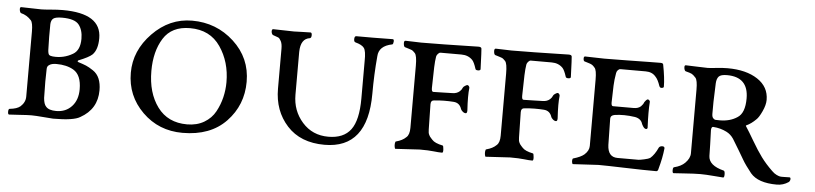

<svg xmlns="http://www.w3.org/2000/svg" viewBox="-36 -622 3407 803"><g transform="rotate(5 1667.5 -220.5)"><path d="M155 -281Q156 -265 160.5 -261Q165 -257 176 -256Q221 -252 260 -275Q289 -292 289 -340Q289 -377 271.5 -399Q254 -421 201 -421Q174 -421 164.5 -414Q155 -407 154 -390Q153 -337 155 -281ZM200 3Q195 3 160 0Q125 -3 108 -3Q92 -3 57.5 -0.5Q23 2 15 2Q10 2 10 -9.5Q10 -21 15 -22Q46 -25 60 -37Q80 -55 80 -79V-352Q80 -389 71 -399Q53 -419 28 -425Q25 -426 23 -432Q21 -438 21.5 -444Q22 -450 27 -450Q41 -450 67.5 -449Q94 -448 111 -448Q123 -448 151 -450.5Q179 -453 201 -453Q363 -453 363 -349Q363 -301 341 -279Q327 -266 284 -249Q282 -248 281.5 -245.5Q281 -243 284 -242Q306 -235 318 -230Q330 -225 348 -213Q366 -201 374.5 -180.5Q383 -160 383 -132Q383 -53 313 -14Q286 3 200 3ZM300 -129Q300 -189 266 -209Q237 -226 194 -226Q173 -226 163 -218Q155 -213 155 -201Q153 -157 155 -80Q157 -54 167 -44Q179 -30 210 -30Q250 -30 275 -57Q300 -84 300 -129Z M738 -424Q661 -424 626.5 -369Q592 -314 592 -232Q592 -140 635.5 -81Q679 -22 760 -22Q801 -22 831.5 -40Q862 -58 878 -87.5Q894 -117 901.5 -148.5Q909 -180 909 -212Q909 -297 865.5 -360.5Q822 -424 738 -424ZM507 -217Q507 -310 578 -383Q649 -456 744 -456Q846 -456 919.5 -388.5Q993 -321 993 -221Q993 -123 927 -54Q861 15 744 15Q644 15 575.5 -52.5Q507 -120 507 -217Z M1126 -204V-372Q1126 -392 1120 -403.5Q1114 -415 1108 -417.5Q1102 -420 1087 -425Q1083 -426 1080.5 -432Q1078 -438 1079 -444Q1080 -450 1085 -450Q1101 -450 1128 -449Q1155 -448 1172 -448Q1184 -448 1202 -449Q1220 -450 1241 -450Q1247 -450 1247 -439Q1247 -428 1241 -426Q1202 -421 1201 -365V-185Q1201 -118 1243.5 -70Q1286 -22 1353 -22Q1417 -22 1447 -62Q1477 -102 1477 -193V-350Q1478 -393 1468.5 -405.5Q1459 -418 1432 -425Q1425 -427 1425.5 -439Q1426 -451 1433 -451H1505Q1520 -451 1545 -451.5Q1570 -452 1586 -452Q1592 -452 1591 -441.5Q1590 -431 1586 -430Q1530 -419 1528 -375Q1521 -298 1521 -217Q1521 13 1340 13Q1239 13 1182.5 -49Q1126 -111 1126 -204Z M1833 3Q1818 3 1797.5 0.5Q1777 -2 1739 -2L1637 4Q1635 4 1633.5 -3.5Q1632 -11 1633 -19Q1634 -27 1637 -27Q1664 -34 1679 -49Q1692 -60 1692 -89V-350Q1692 -392 1683 -402Q1680 -405 1678 -407Q1676 -409 1673.5 -411Q1671 -413 1669.5 -413.5Q1668 -414 1664 -415.5Q1660 -417 1658 -417.5Q1656 -418 1650 -420Q1644 -422 1640 -423Q1635 -425 1634 -437.5Q1633 -450 1640 -450Q1655 -450 1674 -449Q1693 -448 1706 -448Q1747 -448 1803 -449Q1859 -450 1899.5 -451Q1940 -452 1946 -452Q1958 -452 1959 -445Q1960 -441 1963 -359Q1963 -353 1952 -353Q1942 -353 1941 -360Q1933 -385 1925 -394Q1907 -413 1878 -413H1790Q1785 -413 1779.5 -407Q1774 -401 1773 -395Q1770 -377 1769 -350Q1767 -282 1767 -263Q1767 -247 1774 -247Q1790 -247 1819 -248Q1848 -249 1854 -249Q1873 -249 1885 -260Q1892 -266 1896 -276Q1897 -279 1904 -283.5Q1911 -288 1914 -288Q1917 -288 1920 -284.5Q1923 -281 1923 -277Q1919 -245 1923 -182Q1923 -170 1917 -170Q1910 -170 1903.5 -176Q1897 -182 1896 -186Q1888 -211 1863 -213Q1822 -216 1783 -212Q1767 -212 1767 -195Q1767 -167 1769 -89Q1769 -81 1770 -75.5Q1771 -70 1773.5 -65.5Q1776 -61 1777 -59.5Q1778 -58 1782.5 -53Q1787 -48 1788 -47Q1799 -34 1833 -27Q1836 -26 1837 -11.5Q1838 3 1833 3Z M2212 3Q2197 3 2176.5 0.5Q2156 -2 2118 -2L2016 4Q2014 4 2012.5 -3.5Q2011 -11 2012 -19Q2013 -27 2016 -27Q2043 -34 2058 -49Q2071 -60 2071 -89V-350Q2071 -392 2062 -402Q2059 -405 2057 -407Q2055 -409 2052.5 -411Q2050 -413 2048.5 -413.5Q2047 -414 2043 -415.5Q2039 -417 2037 -417.5Q2035 -418 2029 -420Q2023 -422 2019 -423Q2014 -425 2013 -437.5Q2012 -450 2019 -450Q2034 -450 2053 -449Q2072 -448 2085 -448Q2126 -448 2182 -449Q2238 -450 2278.5 -451Q2319 -452 2325 -452Q2337 -452 2338 -445Q2339 -441 2342 -359Q2342 -353 2331 -353Q2321 -353 2320 -360Q2312 -385 2304 -394Q2286 -413 2257 -413H2169Q2164 -413 2158.5 -407Q2153 -401 2152 -395Q2149 -377 2148 -350Q2146 -282 2146 -263Q2146 -247 2153 -247Q2169 -247 2198 -248Q2227 -249 2233 -249Q2252 -249 2264 -260Q2271 -266 2275 -276Q2276 -279 2283 -283.5Q2290 -288 2293 -288Q2296 -288 2299 -284.5Q2302 -281 2302 -277Q2298 -245 2302 -182Q2302 -170 2296 -170Q2289 -170 2282.5 -176Q2276 -182 2275 -186Q2267 -211 2242 -213Q2201 -216 2162 -212Q2146 -212 2146 -195Q2146 -167 2148 -89Q2148 -81 2149 -75.5Q2150 -70 2152.5 -65.5Q2155 -61 2156 -59.5Q2157 -58 2161.5 -53Q2166 -48 2167 -47Q2178 -34 2212 -27Q2215 -26 2216 -11.5Q2217 3 2212 3Z M2624 -216Q2576 -223 2538 -217Q2521 -214 2521 -200Q2521 -168 2523 -90Q2525 -39 2566 -39H2654Q2659 -39 2677.5 -43Q2696 -47 2702 -51Q2720 -66 2734 -97Q2738 -104 2749 -104Q2758 -104 2758 -96Q2754 -56 2741 -10Q2739 2 2732 2Q2681 2 2600.5 -0.5Q2520 -3 2489 -3L2382 3Q2380 3 2378.5 -3Q2377 -9 2378 -15Q2379 -21 2382 -21Q2413 -30 2427 -42Q2446 -59 2446 -79V-357Q2446 -398 2437 -407Q2434 -410 2432 -412.5Q2430 -415 2427.5 -416.5Q2425 -418 2423.5 -419Q2422 -420 2418 -421.5Q2414 -423 2412 -423.5Q2410 -424 2404 -426Q2398 -428 2394 -429Q2389 -430 2388.5 -440Q2388 -450 2394 -450Q2408 -450 2433.5 -449Q2459 -448 2475 -448Q2513 -448 2569.5 -449Q2626 -450 2664 -450.5Q2702 -451 2710 -451Q2721 -451 2722 -445Q2733 -388 2733 -353Q2733 -347 2722 -347Q2717 -347 2714 -354Q2705 -381 2694 -392Q2679 -410 2652 -410H2546Q2540 -410 2535 -404.5Q2530 -399 2529 -392Q2524 -364 2523 -339Q2521 -273 2521 -268Q2521 -253 2528 -253H2615Q2634 -253 2645 -263Q2654 -272 2657 -281Q2666 -294 2671 -294Q2674 -294 2677.5 -290.5Q2681 -287 2680 -283Q2677 -243 2680 -182Q2682 -170 2674 -170Q2665 -170 2656 -189Q2650 -211 2624 -216Z M2945 -258Q2945 -245 2950 -239.5Q2955 -234 2959.5 -233.5Q2964 -233 2978 -233Q3021 -233 3051 -253Q3082 -272 3082 -334Q3082 -424 2992 -424Q2966 -424 2957.5 -414.5Q2949 -405 2948 -386Q2944 -294 2945 -258ZM2945 -189Q2946 -166 2947 -129.5Q2948 -93 2948 -81Q2949 -41 3013 -25Q3018 -23 3018 -9.5Q3018 4 3013 4Q3009 4 2974 1Q2939 -2 2917 -2Q2892 -2 2851.5 1Q2811 4 2805 4Q2800 4 2800 -8Q2800 -20 2805 -21Q2834 -28 2850 -44Q2870 -64 2870 -85V-352Q2870 -392 2861 -402Q2851 -413 2844.5 -416.5Q2838 -420 2818 -425Q2815 -426 2813 -432Q2811 -438 2811.5 -444Q2812 -450 2817 -450Q2831 -450 2860 -448.5Q2889 -447 2908 -447Q2919 -447 2944.5 -450Q2970 -453 2992 -453Q3070 -453 3118 -421.5Q3166 -390 3166 -335Q3166 -314 3153.5 -287Q3141 -260 3131 -251Q3111 -231 3091 -222Q3087 -221 3091 -216Q3103 -198 3125.5 -159.5Q3148 -121 3167.5 -94.5Q3187 -68 3215 -41Q3225 -31 3234.5 -26.5Q3244 -22 3249.5 -21Q3255 -20 3269 -20.5Q3283 -21 3290 -21Q3293 -21 3294 -17Q3295 -13 3293 -8Q3291 -3 3288 -1Q3266 14 3239 14Q3160 14 3128 -24Q3116 -39 3106 -53Q3096 -67 3090 -77.5Q3084 -88 3068.5 -114Q3053 -140 3040 -161Q3028 -179 3010 -188Q2984 -201 2955 -203Q2950 -204 2947.5 -200Q2945 -196 2945 -189Z"/></g></svg>

Font: EB Garamond
Style: SC
Weight: 400
Version: Version 000.010